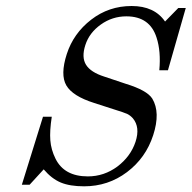

<svg xmlns="http://www.w3.org/2000/svg" viewBox="-20 -620 651 652"><path d="M497.1 -285.2Q525.4 -238.3 500.2 -160.9Q475.1 -83.5 411.1 -35.4Q347.2 12.7 265.6 12.7Q217.3 12.7 186.3 -0.2Q155.3 -13.2 128.4 -44.9L80.6 7.3H54.2L126 -223.6H155.8Q148.4 -175.3 150.9 -143.6Q153.3 -111.8 168.5 -81.1Q198.2 -21 278.3 -21Q333.5 -21 378.9 -54.7Q423.8 -88.9 440.2 -138.4Q456.5 -188 431.2 -218.3Q422.4 -228 412.4 -232.9Q402.3 -237.8 364.3 -249.5L299.3 -270.5Q226.6 -293.5 205.3 -329.8Q184.1 -366.2 206.8 -436.5Q229.5 -506.8 289.6 -553.2Q349.6 -599.6 427 -599.6Q504.4 -599.6 540.5 -546.9L585.4 -592.8H610.8L550.3 -381.3H521Q526.9 -445.8 511.7 -492.2Q488.8 -564.5 409.2 -564.5Q361.3 -564.5 322.3 -536.6Q283.2 -508.8 269.8 -467Q256.3 -425.3 272.2 -399.9Q288.1 -374.5 334 -359.9L407.2 -335.4Q479 -313.5 497.1 -285.2Z"/></svg>

Font: RIT Rachana
Style: Italic
Weight: 400
Designer: Hussain KH
Version: 1.5.2